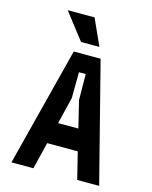

<svg xmlns="http://www.w3.org/2000/svg" viewBox="-133 -1005 866 1091"><g transform="rotate(15 300.0 -459.0)"><path d="M558 0H429L389.8 -158H210.2L171 0H42L221 -700H379ZM359.6 -284 321.2 -442.4 320 -594H280L278.8 -442.4L240.4 -284ZM355 -763H247L127 -918H285Z"/></g></svg>

Font: Fliege Mono Thin
Style: Regular
Weight: 100
Version: Version 0.020;Glyphs 3.3 (3306)